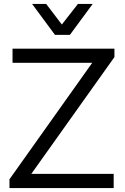

<svg xmlns="http://www.w3.org/2000/svg" viewBox="-20 -959 637 979"><path d="M559.6 -72.3V0H28.3V-44.9L450.2 -638.7H43.9V-710.9H563.5V-668L139.6 -72.3ZM377.4 -939H452.6L336.4 -781.2H260.3L143.6 -939H215.3L295.4 -834Z"/></svg>

Font: RGR Online_21
Style: Regular
Weight: 400
Italic angle: -12°
Designer: vernon adams
Foundry: vernon adams
Version: Version 1.000